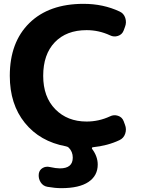

<svg xmlns="http://www.w3.org/2000/svg" viewBox="-20 -760 732 1000"><path d="M323 2Q188 -23 109.5 -120Q31 -217 31 -365Q31 -540 133 -640Q235 -740 415 -740Q518 -740 603 -700Q625 -690 632.5 -666.5Q640 -643 631 -620L624 -601Q616 -580 594.5 -573Q573 -566 553 -576Q495 -603 431 -603Q326 -603 265.5 -540Q205 -477 205 -365Q205 -255 268 -191Q331 -127 431 -127Q495 -127 553 -154Q573 -164 594.5 -157Q616 -150 624 -129L631 -110Q640 -87 632 -63.5Q624 -40 602 -30Q541 -1 463 7Q460 7 459 10.5Q458 14 460 16Q489 55 489 97Q489 155 441 187.5Q393 220 299 220Q267 220 227 213Q204 209 191.5 189Q179 169 182 145Q185 125 202 115Q219 105 240 110Q272 117 292 117Q359 117 359 61Q359 30 338 9Q333 4 323 2Z"/></svg>

Font: Rounded Mplus 1c ExtraBold
Style: Regular
Weight: 800
Version: Version 1.059.20150529